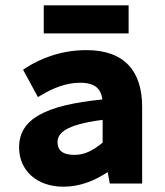

<svg xmlns="http://www.w3.org/2000/svg" viewBox="-20 -692 623 724"><path d="M219 12C283 12 337 -11 386 -43L394 0H516V-289C516 -423 450 -503 306 -503C211 -503 134 -472 79 -437L67 -429L123 -326L137 -334C180 -360 231 -380 282 -380C341 -380 361 -355 366 -317C149 -295 52 -243 52 -136C52 -49 119 12 219 12ZM367 -240V-154C330 -124 299 -108 261 -108C220 -108 197 -122 197 -156C197 -190 227 -222 367 -240ZM465 -566V-672H145V-566Z"/></svg>

Font: Falling Sky
Style: Bd+
Weight: 400
Designer: Paul D. Hunt
Foundry: Adobe Systems Incorporated
Version: Version 1.02